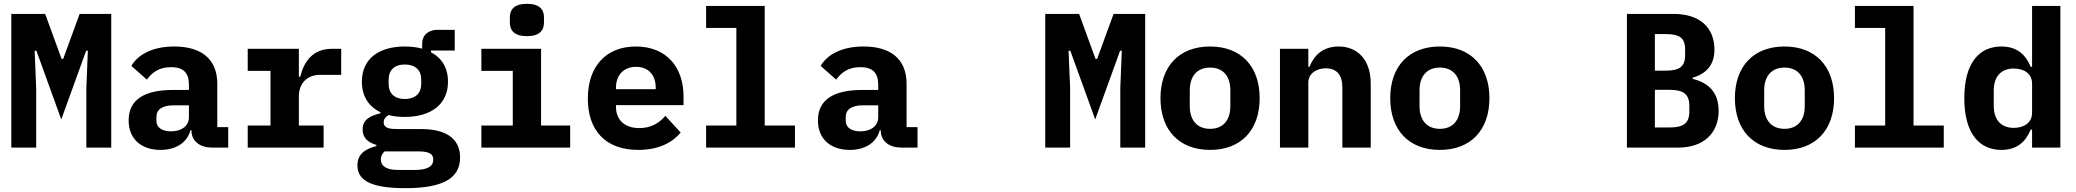

<svg xmlns="http://www.w3.org/2000/svg" viewBox="-20 -771 10843 1003"><path d="M431.1 0H561.1V-698.2H396L310 -463.1H301.8L215.9 -698.2H39.1V0H169V-311.1L160.9 -506H170.1L300.1 -147L430 -506H438.9L431.1 -311.1Z M1087 0H1172.2V-106.9H1115.1V-333.1C1115.1 -463.1 1031.2 -528.1 890.3 -528.1C775.2 -528.1 700.3 -485.1 666.2 -426.8L747.2 -355.1C775.2 -393.1 811.1 -420.1 873.2 -420.1C941.1 -420.1 967 -388.1 967 -327.1V-301.1H884.2C733.3 -301.1 652 -250 652 -142C652 -45.1 718 12.1 818.2 12.1C897 12.1 957 -24.1 975.1 -90.9H980.1V-89.1C980.1 -32 1027 0 1087 0ZM797.2 -139.9V-160.2C797.2 -199.9 829.2 -220.9 888.1 -220.9H967V-159.1C967 -111.2 926.1 -84.9 874.3 -84.9C827.1 -84.9 797.2 -104 797.2 -139.9Z M1274.1 0H1670.5V-115.1H1541.2V-268.1C1541.2 -329.9 1579.2 -380 1652.3 -380H1762.4V-516H1713.4C1611.2 -516 1567.1 -446 1548.3 -370H1541.2V-516H1274.1V-400.9H1393.1V-115.1H1274.1Z M2383.5 51.8C2383.5 -35.2 2326.3 -96.9 2178.3 -96.9H2060.4C2019.5 -96.9 1984.4 -99.1 1984.4 -132.1C1984.4 -149.9 1995.4 -161.9 2010.3 -170.1C2035.5 -163 2064.3 -160.2 2094.5 -160.2C2230.5 -160.2 2320.3 -225.1 2320.3 -344.1C2320.3 -416.9 2287.3 -469.1 2231.5 -497.9V-507.1H2355.5V-615.1H2264.6C2215.6 -615.1 2185.4 -584.9 2185.4 -545.1V-517C2158.4 -524.1 2127.5 -528.1 2094.5 -528.1C1959.5 -528.1 1870.4 -464.1 1870.4 -344.1C1870.4 -268.1 1906.2 -214.1 1967.3 -185V-179C1911.6 -165.8 1874.3 -144.9 1874.3 -95.2C1874.3 -50.1 1902.3 -27 1946.4 -13.8V-8.2C1884.6 8.2 1847.3 35.2 1847.3 93C1847.3 163 1901.3 212 2097.3 212C2293.3 212 2383.5 160.9 2383.5 51.8ZM1969.5 62.1C1969.5 45.1 1976.6 30.9 1989.3 19.9H2166.5C2226.6 19.9 2243.3 35.9 2243.3 62.9C2243.3 98 2213.4 116.8 2146.3 116.8H2059.3C1994.3 116.8 1969.5 94.1 1969.5 62.1ZM2010.3 -332V-355.8C2010.3 -400.9 2036.6 -433.9 2094.5 -433.9C2153.4 -433.9 2180.4 -400.9 2180.4 -355.8V-332C2180.4 -286.9 2153.4 -253.9 2094.5 -253.9C2036.6 -253.9 2010.3 -286.9 2010.3 -332Z M2732.6 -582C2798.7 -582 2821.7 -612.9 2821.7 -652V-681.1C2821.7 -720.9 2798.7 -751.1 2732.6 -751.1C2666.5 -751.1 2643.5 -720.9 2643.5 -681.1V-652C2643.5 -612.9 2666.5 -582 2732.6 -582ZM2494.7 0H2958.5V-115.1H2806.5V-516H2494.7V-400.9H2658.7V-115.1H2494.7Z M3314.6 12.1C3425.8 12.1 3495.7 -29.8 3535.9 -78.8L3455.6 -165.8C3423.7 -127.8 3380.7 -101.9 3319.6 -101.9C3240.8 -101.9 3197.8 -147 3197.8 -213.1V-221.9H3550.8V-266C3550.8 -426.8 3455.6 -528.1 3301.8 -528.1C3146.7 -528.1 3050.8 -425.1 3050.8 -256C3050.8 -90.9 3141.7 12.1 3314.6 12.1ZM3197.8 -305V-312.9C3197.8 -378.9 3238.6 -421.9 3302.6 -421.9C3366.8 -421.9 3405.5 -380 3405.5 -312.9V-305Z M3668.7 0H4132.8V-115.1H3974.8V-740.1H3668.7V-625H3826.7V-115.1H3668.7Z M4687.9 0H4773.1V-106.9H4715.9V-333.1C4715.9 -463.1 4632.1 -528.1 4491.1 -528.1C4376.1 -528.1 4301.1 -485.1 4267 -426.8L4348 -355.1C4376.1 -393.1 4411.9 -420.1 4474.1 -420.1C4541.9 -420.1 4567.8 -388.1 4567.8 -327.1V-301.1H4485.1C4334.2 -301.1 4252.8 -250 4252.8 -142C4252.8 -45.1 4318.9 12.1 4419 12.1C4497.9 12.1 4557.9 -24.1 4576 -90.9H4581V-89.1C4581 -32 4627.8 0 4687.9 0ZM4398.1 -139.9V-160.2C4398.1 -199.9 4430 -220.9 4489 -220.9H4567.8V-159.1C4567.8 -111.2 4527 -84.9 4475.1 -84.9C4427.9 -84.9 4398.1 -104 4398.1 -139.9Z M5832.4 0H5962.4V-698.2H5797.2L5711.3 -463.1H5703.1L5617.2 -698.2H5440.3V0H5570.3V-311.1L5562.1 -506H5571.4L5701.3 -147L5831.3 -506H5840.2L5832.4 -311.1Z M6301.5 12.1C6462.4 12.1 6560.4 -90.9 6560.4 -258.2C6560.4 -425.1 6462.4 -528.1 6301.5 -528.1C6140.3 -528.1 6042.3 -425.1 6042.3 -258.2C6042.3 -90.9 6140.3 12.1 6301.5 12.1ZM6195.3 -217V-299C6195.3 -375 6235.4 -418 6301.5 -418C6367.5 -418 6407.3 -375 6407.3 -299V-217C6407.3 -141 6367.5 -98 6301.5 -98C6235.4 -98 6195.3 -141 6195.3 -217Z M6814.6 0V-339.1C6814.6 -388.8 6859.7 -414.1 6905.5 -414.1C6963.4 -414.1 6992.5 -378.9 6992.5 -313.9V0H7140.6V-334.2C7140.6 -459.2 7071.7 -528.1 6972.7 -528.1C6889.6 -528.1 6843.4 -480.1 6820.7 -421.9H6814.6V-516H6666.5V0Z M7501.8 12.1C7662.6 12.1 7760.7 -90.9 7760.7 -258.2C7760.7 -425.1 7662.6 -528.1 7501.8 -528.1C7340.6 -528.1 7242.5 -425.1 7242.5 -258.2C7242.5 -90.9 7340.6 12.1 7501.8 12.1ZM7395.6 -217V-299C7395.6 -375 7435.7 -418 7501.8 -418C7567.8 -418 7607.6 -375 7607.6 -299V-217C7607.6 -141 7567.8 -98 7501.8 -98C7435.7 -98 7395.6 -141 7395.6 -217Z M8479 0H8747.2C8878.9 0 8958.1 -74.9 8958.1 -192.1C8958.1 -285.9 8908 -338.1 8822.1 -359V-365.1C8894.9 -386 8936.1 -432.9 8936.1 -512.1C8936.1 -626.1 8860.1 -698.2 8724.1 -698.2H8479ZM8625 -105.1V-301.8H8701C8772 -301.8 8805 -280.9 8805 -218V-188.9C8805 -125 8772 -105.1 8701 -105.1ZM8625 -402V-593H8681.8C8752.1 -593 8783 -573.9 8783 -513.1V-483C8783 -421.9 8752.1 -402 8681.8 -402Z M9302.2 12.1C9463.1 12.1 9561.1 -90.9 9561.1 -258.2C9561.1 -425.1 9463.1 -528.1 9302.2 -528.1C9141 -528.1 9043 -425.1 9043 -258.2C9043 -90.9 9141 12.1 9302.2 12.1ZM9196 -217V-299C9196 -375 9236.2 -418 9302.2 -418C9368.3 -418 9408 -375 9408 -299V-217C9408 -141 9368.3 -98 9302.2 -98C9236.2 -98 9196 -141 9196 -217Z M9670.1 0H10134.2V-115.1H9976.2V-740.1H9670.1V-625H9828.1V-115.1H9670.1Z M10595.5 0H10743.3V-740.1H10595.5V-421.9H10588.4C10562.5 -484 10518.5 -528.1 10435.4 -528.1C10321.4 -528.1 10241.5 -445 10241.5 -258.2C10241.5 -71 10321.4 12.1 10435.4 12.1C10518.5 12.1 10562.5 -32 10588.4 -94.1H10595.5ZM10395.2 -218V-297.9C10395.2 -370 10433.2 -413 10499.3 -413C10551.5 -413 10595.5 -388.1 10595.5 -334.2V-182.2C10595.5 -127.8 10551.5 -103 10499.3 -103C10433.2 -103 10395.2 -146 10395.2 -218Z"/></svg>

Font: Margiela Mono Bold
Style: Regular
Weight: 700
Designer: Mike Abbink, Paul van der Laan, Pieter van Rosmalen
Foundry: Bold Monday
Version: Version 2.003 2021